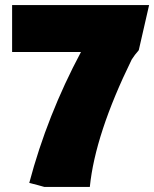

<svg xmlns="http://www.w3.org/2000/svg" viewBox="-20 -726 611 761"><path d="M571 -706Q561 -660 530 -527Q514 -509 502 -490Q357 -194 336 15H156Q136 9 96 -1Q167 -269 301 -520H28V-706Z"/></svg>

Font: Repo
Style: ExtraBlack
Weight: 1000
Designer: Stefan Peev
Foundry: Context Ltd
Version: Version 001.000